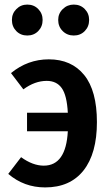

<svg xmlns="http://www.w3.org/2000/svg" viewBox="-20 -803 481 838"><path d="M32 -716Q32 -744 51.5 -763.5Q71 -783 99 -783Q128 -783 147 -763.5Q166 -744 166 -716Q166 -687 147 -667.5Q128 -648 99 -648Q70 -648 51 -667.5Q32 -687 32 -716ZM234 -716Q234 -744 254 -763.5Q274 -783 302 -783Q331 -783 350 -763.5Q369 -744 369 -716Q369 -687 350 -667.5Q331 -648 302 -648Q273 -648 253.5 -667.5Q234 -687 234 -716ZM193 -544Q292 -544 347.5 -475.5Q403 -407 403 -270Q403 -133 344.5 -59Q286 15 177 15Q85 15 16 -44L72 -117Q123 -80 171 -80Q268 -80 276 -230H98V-311H276Q272 -387 249.5 -418.5Q227 -450 184 -450Q132 -450 82 -413L28 -484Q101 -544 193 -544Z"/></svg>

Font: Fira Sans Condensed Medium
Style: Regular
Weight: 500
Width: 3
Designer: Carrois Corporate & Edenspiekermann AG
Foundry: Carrois Corporate GbR & Edenspiekermann AG
Version: Version 4.203;PS 004.203;hotconv 1.0.88;makeotf.lib2.5.64775